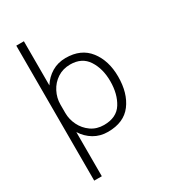

<svg xmlns="http://www.w3.org/2000/svg" viewBox="-220 -811 1006 1137"><g transform="rotate(-30 283.0 -242.5)"><path d="M80 -704H132V-402Q159 -445 201 -470Q243 -495 296 -495Q401 -495 456 -424Q511 -353 511 -244Q511 -131 458 -60.5Q405 10 296 10Q243 10 201 -15Q159 -40 132 -83V219H80ZM457 -244Q457 -329 418.5 -388.5Q380 -448 300 -448Q250 -448 212 -423Q174 -398 153 -357Q132 -316 132 -272V-214Q132 -170 152 -129.5Q172 -89 209 -63Q246 -37 296 -37Q382 -37 419.5 -96.5Q457 -156 457 -244Z"/></g></svg>

Font: Niramit ExtraLight
Style: Regular
Weight: 200
Designer: Katatrad Aksorn Co.,Ltd.
Foundry: Cadson Demak Co.,Ltd.
Version: Version 1.000; ttfautohint (v1.6)